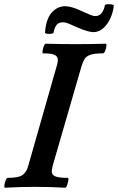

<svg xmlns="http://www.w3.org/2000/svg" viewBox="-31 -872 551 896"><path d="M-8 4Q-12 4 -10.5 -7.5Q-9 -19 -4.5 -30.5Q0 -42 4 -42Q58 -42 76 -56.5Q94 -71 101 -99L234 -565Q240 -584 238.5 -597Q237 -610 222 -616.5Q207 -623 170 -623Q166 -623 167.5 -634Q169 -645 173.5 -656.5Q178 -668 183 -668Q218 -667 253 -666.5Q288 -666 323 -666Q358 -666 393 -666.5Q428 -667 462 -668Q467 -668 465.5 -656.5Q464 -645 459.5 -634Q455 -623 449 -623Q411 -623 391.5 -616.5Q372 -610 364 -597Q356 -584 350 -565L215 -99Q210 -80 211 -67.5Q212 -55 228.5 -48.5Q245 -42 285 -42Q290 -42 288 -30.5Q286 -19 282 -7.5Q278 4 273 4Q238 2 203 1Q168 0 133 0Q98 0 62.5 1Q27 2 -8 4ZM219 -720Q218 -716 208 -714.5Q198 -713 188.5 -714.5Q179 -716 179 -720Q184 -784 210.5 -813.5Q237 -843 274 -843Q287 -843 306.5 -837.5Q326 -832 351 -820Q377 -808 390.5 -802.5Q404 -797 414 -797Q434 -797 445 -813.5Q456 -830 458 -846Q459 -851 469 -852Q479 -853 489.5 -851.5Q500 -850 500 -846Q497 -815 484 -786.5Q471 -758 450.5 -740Q430 -722 404 -722Q394 -722 374.5 -727.5Q355 -733 328 -745Q301 -757 287.5 -762.5Q274 -768 263 -768Q242 -768 232.5 -755Q223 -742 219 -720Z"/></svg>

Font: Junicode
Style: Bold Italic
Weight: 700
Italic angle: -11°
Designer: Peter S. Baker
Version: Version 2.100; ttfautohint (v1.8.4)